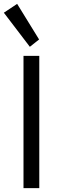

<svg xmlns="http://www.w3.org/2000/svg" viewBox="-25 -976 321 997"><path d="M97 -686H179V1H97ZM-5 -910 64 -956 178 -771 130 -733Z"/></svg>

Font: Bellota Text
Style: Bold
Weight: 700
Designer: Kemie Guaida
Foundry: Kemie Guaida
Version: Version 4.001